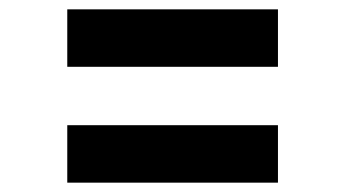

<svg xmlns="http://www.w3.org/2000/svg" viewBox="-20 -584 738 411"><path d="M124 -441V-564H575V-441ZM124 -193V-316H575V-193Z"/></svg>

Font: Koeln Type Sans ExtraBold
Style: Regular
Weight: 800
Designer: Eben Sorkin
Foundry: Eben Sorkin
Version: Version 2.001